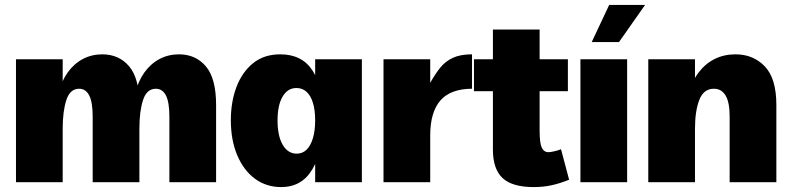

<svg xmlns="http://www.w3.org/2000/svg" viewBox="-20 -741 3218 781"><path d="M45 -500H235V0H45ZM357 -267Q357 -325 343 -352.5Q329 -380 302 -380Q265 -380 250 -334.5Q235 -289 235 -217L219 -282L217 -360Q230 -411 255.5 -446.5Q281 -482 317 -501Q353 -520 396 -520Q464 -520 505.5 -471Q547 -422 547 -314V0H357ZM669 -267Q669 -325 655 -352.5Q641 -380 614 -380Q577 -380 562 -334.5Q547 -289 547 -217L531 -282L529 -360Q542 -411 567.5 -446.5Q593 -482 629 -501Q665 -520 708 -520Q776 -520 817.5 -471Q859 -422 859 -314V0H669Z M1124 20Q1063 20 1017 -14Q971 -48 945 -109.5Q919 -171 919 -252Q919 -327 942 -387.5Q965 -448 1009.5 -484Q1054 -520 1120 -520Q1208 -520 1251 -454.5Q1294 -389 1294 -258Q1294 -126 1251 -53Q1208 20 1124 20ZM1187 -116Q1211 -116 1227.5 -132.5Q1244 -149 1253 -179.5Q1262 -210 1262 -251Q1262 -293 1253 -322.5Q1244 -352 1227 -367.5Q1210 -383 1186 -383Q1150 -383 1129.5 -348Q1109 -313 1109 -251Q1109 -188 1130 -152Q1151 -116 1187 -116ZM1262 0V-500H1452V0Z M1540 -500H1730V-404Q1750 -440 1771 -466Q1792 -492 1822.5 -506Q1853 -520 1900 -520V-380Q1857 -380 1824.5 -368Q1792 -356 1771.5 -332.5Q1751 -309 1740.5 -273.5Q1730 -238 1730 -190V0H1540Z M2295 -10Q2258 5 2224 12.5Q2190 20 2151 20Q2064 20 2024.5 -16.5Q1985 -53 1985 -133V-621H2175V-209Q2175 -160 2183.5 -141Q2192 -122 2211 -122Q2219 -122 2234.5 -125.5Q2250 -129 2262 -134ZM1908 -500H2290V-370H1908Z M2341 -500H2531V0H2341ZM2458 -721H2604L2498 -570H2387Z M2948 -267Q2948 -325 2931.5 -352.5Q2915 -380 2884 -380Q2842 -380 2824.5 -334.5Q2807 -289 2807 -217L2788 -282L2781 -360Q2795 -411 2822 -446.5Q2849 -482 2887 -501Q2925 -520 2972 -520Q3044 -520 3091 -471Q3138 -422 3138 -314V0H2948ZM2617 -500H2807V0H2617Z"/></svg>

Font: Moderustic ExtraBold
Style: Regular
Weight: 800
Designer: Tural Alisoy
Foundry: TAFT Foundry
Version: Version 2.120